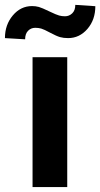

<svg xmlns="http://www.w3.org/2000/svg" viewBox="-67 -761 408 781"><path d="M206.5 0H65.4V-528.3H206.5ZM320.8 -735.8Q320.8 -680.7 288.6 -643.3Q256.3 -606 210 -606Q191.4 -606 177 -610.1Q162.6 -614.3 137.2 -627.9Q111.8 -641.6 100.6 -644.8Q89.4 -647.9 76.2 -647.9Q59.1 -647.9 47.1 -635.7Q35.2 -623.5 35.2 -601.1L-46.9 -606Q-46.9 -660.2 -14.9 -698.2Q17.1 -736.3 63.5 -736.3Q78.1 -736.3 91.1 -732.7Q104 -729 133.3 -714.8Q162.6 -700.7 173.8 -697.8Q185.1 -694.8 197.3 -694.8Q214.4 -694.8 226.8 -706.8Q239.3 -718.8 239.3 -741.2Z"/></svg>

Font: RobotoInd
Style: Bold
Weight: 700
Designer: Google
Version: Version 2.001150; 2014